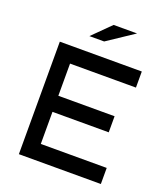

<svg xmlns="http://www.w3.org/2000/svg" viewBox="-160 -1011 979 1123"><g transform="rotate(20 330.0 -450.0)"><path d="M89.8 -700.2H600.1V-600.1H189.9V-399.9H540V-299.8H189.9V-100.1H600.1V0H89.8ZM352.1 -899.9H498L333 -790H241.2Z"/></g></svg>

Font: Aldrich
Style: Regular
Weight: 400
Designer: Matthew Desmond
Foundry: Matthew Desmond
Version: Version 1.001 2011